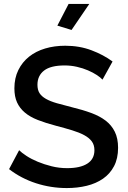

<svg xmlns="http://www.w3.org/2000/svg" viewBox="-20 -947 651 974"><path d="M343 -795 271 -817 328 -927H433ZM500 -543Q490 -554 471 -566.5Q452 -579 426.5 -590Q401 -601 370.5 -608Q340 -615 308 -615Q237 -615 203.5 -589Q170 -563 170 -517Q170 -491 180.5 -474.5Q191 -458 213 -445.5Q235 -433 268 -423.5Q301 -414 345 -403Q399 -390 442.5 -374Q486 -358 516 -335Q546 -312 562.5 -278.5Q579 -245 579 -197Q579 -143 558.5 -104Q538 -65 502.5 -40.5Q467 -16 420 -4.5Q373 7 319 7Q238 7 162.5 -17.5Q87 -42 26 -89L77 -185Q90 -172 114.5 -156Q139 -140 171.5 -126.5Q204 -113 242 -103.5Q280 -94 321 -94Q387 -94 423 -117Q459 -140 459 -185Q459 -212 445.5 -230Q432 -248 407 -261.5Q382 -275 346 -286Q310 -297 264 -309Q211 -323 171.5 -338.5Q132 -354 106 -376Q80 -398 66.5 -427.5Q53 -457 53 -499Q53 -551 73 -591.5Q93 -632 127.5 -659.5Q162 -687 209 -701Q256 -715 311 -715Q383 -715 444 -692Q505 -669 551 -635Z"/></svg>

Font: IngvarSans
Style: Regular
Weight: 600
Version: Version 3.000